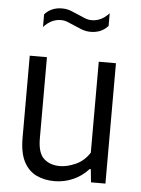

<svg xmlns="http://www.w3.org/2000/svg" viewBox="-54 -809 631 862"><g transform="rotate(5 261.0 -378.0)"><path d="M223.5 9Q178 9 142 -8.2Q106 -25.5 85.2 -65.2Q64.5 -105 64.5 -173V-542.5H142V-176.5Q142 -111 169.8 -85.8Q197.5 -60.5 242 -60.5Q274 -60.5 312 -77Q350 -93.5 375.5 -132.5V-542.5H453V0H388L382 -59H377Q346 -25 306.2 -8Q266.5 9 223.5 9ZM327 -673Q306 -673 287.5 -680Q269 -687 251.5 -695Q235.5 -702.5 220.5 -708.2Q205.5 -714 190.5 -714Q147 -714 112.5 -676V-733Q142 -766.5 191 -766.5Q212 -766.5 230.5 -759.5Q249 -752.5 266.5 -744.5Q282.5 -737 297.5 -731.2Q312.5 -725.5 327.5 -725.5Q371 -725.5 405.5 -763.5V-706.5Q376 -673 327 -673Z"/></g></svg>

Font: Encode Sans SemiCondensed SemiCondensed
Style: Regular
Weight: 400
Width: 4
Designer: Multiple Designers
Foundry: Impallari Type
Version: Version 3.000; ttfautohint (v1.8.3) -l 8 -r 50 -G 200 -x 14 